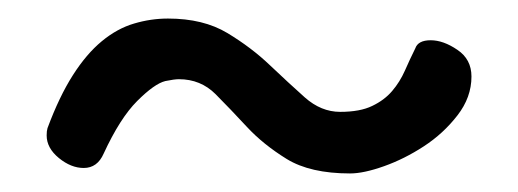

<svg xmlns="http://www.w3.org/2000/svg" viewBox="-20 -395 558 207"><path d="M158.2 -307.6Q146.5 -304.7 127.9 -286.1Q109.4 -267.6 91.8 -229.5Q85 -213.9 70.3 -213.9Q56.6 -213.9 43.5 -224.6Q30.3 -235.4 30.3 -249Q30.3 -253.9 31.2 -256.8Q43.9 -291 58.6 -314Q73.2 -336.9 89.8 -350.6Q106.4 -364.3 124.5 -369.6Q142.6 -375 161.1 -375Q199.2 -375 225.1 -359.4Q251 -343.8 271 -324.7Q291 -305.7 308.6 -290Q326.2 -274.4 346.7 -274.4Q368.2 -274.4 381.3 -280.8Q394.5 -287.1 402.8 -296.9Q411.1 -306.6 416.5 -318.8Q421.9 -331.1 427.7 -342.8Q430.7 -351.6 444.3 -351.6Q458 -351.6 473.1 -341.3Q488.3 -331.1 488.3 -312.5Q488.3 -290 473.1 -270.5Q458 -251 437 -237.3Q416 -223.6 394 -215.8Q372.1 -208 357.4 -208Q314.5 -208 289.1 -223.6Q263.7 -239.3 246.1 -258.3Q228.5 -277.3 212.4 -293.5Q196.3 -309.6 172.9 -309.6Q168 -309.6 158.2 -307.6Z"/></svg>

Font: Gamja Flower
Style: Regular
Weight: 400
Designer: YoonDesign Inc.
Foundry: YoonDesign Inc.
Version: Version 3.00;build 20171102